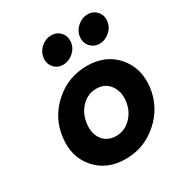

<svg xmlns="http://www.w3.org/2000/svg" viewBox="-176 -864 937 997"><g transform="rotate(-30 293.0 -365.0)"><path d="M314.5 -600Q287 -576 253.5 -576Q220 -576 199 -600Q178 -624 182 -658Q186 -692 213 -716Q240 -740 274 -740Q308 -740 329 -716Q350 -692 346 -658Q342 -624 314.5 -600ZM472 -576Q439 -576 417.5 -600Q396 -624 400 -658Q404 -692 431.5 -716Q459 -740 492 -740Q526 -740 547 -716Q568 -692 564 -658Q560 -624 532.5 -600Q505 -576 472 -576ZM291 10Q178 10 113 -65Q48 -140 62 -250Q75 -360 158.5 -435Q242 -510 355 -510Q467 -510 532 -435Q597 -360 584 -250Q570 -140 486.5 -65Q403 10 291 10ZM306 -118Q358 -118 395.5 -156Q433 -194 440 -250Q447 -306 418.5 -344.5Q390 -383 339 -383Q287 -383 250 -345Q213 -307 206 -250Q201 -213 211.5 -183Q222 -153 247 -135.5Q272 -118 306 -118Z"/></g></svg>

Font: Orkney
Style: BoldItalic
Weight: 700
Designer: Samuel Oakes and Alfredo Marco Pradil
Foundry: Alfredo Marco Pradil
Version: 1.0; ttfautohint (v1.5)